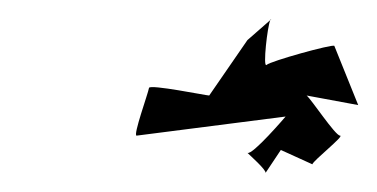

<svg xmlns="http://www.w3.org/2000/svg" viewBox="-20 -792 395 201"><path d="M123 -650 279 -670C279 -670 244 -629 239 -632C241 -630 259 -614 258 -611L274 -635L307 -620C308 -624 341 -650 336 -650C331 -650 306 -688 301 -692L355 -682L330 -744C328 -746 263 -728 259 -724C255 -721 260 -765 263 -771L239 -750L199 -692C196 -692 137 -704 136 -700C135 -694 119 -650 123 -650ZM263 -771 264 -772C264 -772 263 -772 263 -771Z"/></svg>

Font: Ampere
Style: UltCndIta
Weight: 400
Version: Version 1